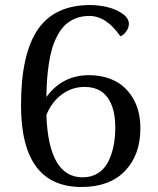

<svg xmlns="http://www.w3.org/2000/svg" viewBox="-20 -726 623 758"><path d="M331.1 -429.2Q388.2 -429.2 433.3 -406.7Q478.5 -384.3 506.3 -335.9Q534.2 -287.6 534.2 -219.2Q534.2 -114.3 473.4 -51Q412.6 12.2 301.8 12.2Q63 12.2 63 -310.1Q63 -512.7 129.2 -609.4Q195.3 -706.1 335.9 -706.1Q372.1 -706.1 406.5 -697.3Q440.9 -688.5 464.8 -671.1Q488.8 -653.8 488.8 -631.8Q488.8 -614.7 476.8 -599.9Q464.8 -585 455.1 -583Q399.4 -663.1 333 -663.1Q303.2 -663.1 279.1 -653.6Q254.9 -644 237.8 -627.9Q220.7 -611.8 207.5 -587.2Q194.3 -562.5 186.3 -536.1Q178.2 -509.8 173.1 -476.1Q168 -442.4 165.8 -411.1Q163.6 -379.9 163.1 -342.8Q226.1 -429.2 331.1 -429.2ZM306.2 -25.9Q340.8 -25.9 366.7 -42.2Q392.6 -58.6 407 -87.2Q421.4 -115.7 428.2 -149.4Q435.1 -183.1 435.1 -222.2Q435.1 -298.8 404.8 -340.8Q374.5 -382.8 314 -382.8Q264.2 -382.8 224.1 -353.3Q184.1 -323.7 163.1 -272Q171.9 -25.9 306.2 -25.9Z"/></svg>

Font: Arima Madurai Medium
Style: Regular
Weight: 500
Designer: Joana Correia and Natanael Gama
Foundry: NDISCOVER
Version: Version 1.019;PS 001.019;hotconv 1.0.88;makeotf.lib2.5.64775